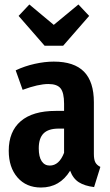

<svg xmlns="http://www.w3.org/2000/svg" viewBox="-20 -821 493 857"><path d="M428 -76 400 14Q358 9 332 -7.5Q306 -24 293 -59Q247 16 163 16Q97 16 58 -29Q19 -74 19 -148Q19 -234 72.5 -280Q126 -326 229 -326H266V-358Q266 -407 250.5 -426.5Q235 -446 196 -446Q151 -446 81 -420L50 -507Q90 -526 135 -536Q180 -546 220 -546Q311 -546 355 -501Q399 -456 399 -365V-134Q399 -109 405.5 -96.5Q412 -84 428 -76ZM266 -139V-247H242Q196 -247 174.5 -225.5Q153 -204 153 -159Q153 -121 166 -101.5Q179 -82 202 -82Q244 -82 266 -139ZM378 -750 262 -617H179L63 -750L111 -801L220 -710L330 -801Z"/></svg>

Font: Fira Sans Compressed SemiBold
Style: Regular
Weight: 600
Width: 1
Designer: bBox Type GmbH & Carrois Corporate GbR & Edenspiekermann AG
Foundry: bBox Type GmbH & Carrois Corporate GbR & Edenspiekermann AG
Version: Version 4.301